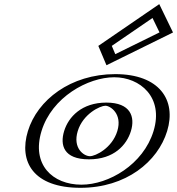

<svg xmlns="http://www.w3.org/2000/svg" viewBox="-20 -882 846 917"><path d="M326.3 -256C348 -327 416.3 -377 483.3 -377C549.3 -377 587 -327 565.3 -256C543.9 -186 478.6 -136 409.6 -136C337.6 -136 304.9 -186 326.3 -256ZM138.3 -256C187.2 -416 357.4 -528 530.4 -528C700.4 -528 802.2 -416 753.3 -256C705 -98 541.4 15 364.4 15C179.4 15 90 -98 138.3 -256ZM472 -664 504.5 -587 784.7 -725 728.8 -840ZM311.3 -256C287.5 -178.3 325 -121 405 -121C482 -121 556.5 -178.1 580.3 -256C604.5 -335.1 561.9 -392 487.8 -392C412.9 -392 335.5 -335.2 311.3 -256ZM153.3 -256C199.2 -406.1 359 -513 525.8 -513C689.5 -513 784.2 -406.2 738.3 -256C692.9 -107.5 539.6 0 369 0C190.4 0 107.8 -107.4 153.3 -256ZM491.5 -661.7 720.2 -818.4 763.4 -729.3 514.7 -606.8ZM311.3 -256C335.5 -335.2 412.9 -392 487.8 -392C561.9 -392 604.5 -335.1 580.3 -256C556.5 -178.1 482 -121 405 -121C325 -121 287.5 -178.3 311.3 -256ZM153.3 -256C107.8 -107.4 190.4 0 369 0C539.6 0 692.9 -107.5 738.3 -256C784.2 -406.2 689.5 -513 525.8 -513C359 -513 199.2 -406.1 153.3 -256ZM491.5 -661.7 514.7 -606.8 763.4 -729.3 720.2 -818.4ZM326.3 -256C304.9 -186.1 337.7 -136 409.6 -136C478.5 -136 543.9 -186.1 565.3 -256C587 -327 549.2 -377 483.3 -377C416.3 -377 348 -327 326.3 -256ZM138.3 -256C90 -98 179.4 15 364.4 15C541.4 15 705 -98 753.3 -256C802.2 -416 700.4 -528 530.4 -528C357.4 -528 187.2 -416 138.3 -256ZM472 -664 728.8 -840 784.7 -725 504.5 -587ZM286.3 -256C266 -189.6 282.9 -121 405 -121C524.4 -121 585 -189.6 605.3 -256C625.9 -323.6 604.5 -392 487.8 -392C370.4 -392 306.9 -323.6 286.3 -256ZM178.3 -256C227.8 -418 399.9 -513 525.8 -513C648.5 -513 762.8 -418 713.3 -256C664.3 -95.8 498.7 0 369 0C231 0 129.3 -95.7 178.3 -256ZM513.9 -662.9 708.4 -796.1 741.8 -727.3 530.6 -623.3ZM351.3 -256C376.5 -338.6 458.9 -377 483.3 -377C506.5 -377 565.5 -338.6 540.3 -256C515.4 -174.6 436 -136 409.6 -136C380 -136 326.4 -174.7 351.3 -256ZM113.3 -256C68.5 -109.7 139 15 364.4 15C582.2 15 733.6 -109.8 778.3 -256C823.6 -404.1 741.4 -528 530.4 -528C316.7 -528 158.6 -404.1 113.3 -256ZM449.6 -662.8 488.5 -570.4 806.3 -726.9 740.6 -862.3Z"/></svg>

Font: Hussar Outliner
Style: Obl
Weight: 700
Foundry: Cannot Into Space Fonts
Version: Version 0.92